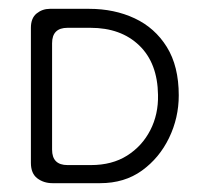

<svg xmlns="http://www.w3.org/2000/svg" viewBox="-20 -415 450 435"><path d="M99 0Q79 0 64.5 -11Q50 -22 50 -46V-352Q50 -374 63 -384.5Q76 -395 93 -395H182Q239 -395 285 -373.5Q331 -352 358 -308.5Q385 -265 385 -199Q385 -148 363 -102.5Q341 -57 301.5 -28.5Q262 0 207 0ZM133 -41H186Q234 -41 268 -62.5Q302 -84 320.5 -120Q339 -156 338 -200Q337 -272 295.5 -312Q254 -352 185 -352H133Q98 -352 98 -317V-76Q98 -41 133 -41Z"/></svg>

Font: Dongle Light
Style: Regular
Weight: 300
Designer: Yanghee Ryu
Foundry: Yanghee Ryu
Version: Version 2.000